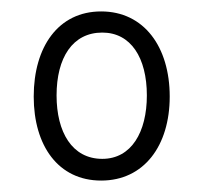

<svg xmlns="http://www.w3.org/2000/svg" viewBox="-20 -750 356 336"><path d="M157 -434C232 -434 277 -495 277 -581C277 -668 232 -730 157 -730C82 -730 39 -668 39 -581C39 -495 82 -434 157 -434ZM159 -472C106 -472 79 -519 79 -583C79 -649 107 -693 159 -693C209 -693 237 -649 237 -583C237 -519 210 -472 159 -472Z"/></svg>

Font: Noto Serif Georgian ExtraCondensed
Style: Regular
Weight: 400
Width: 2
Designer: Monotype Design Team, Akaki Razmadze
Foundry: Google LLC
Version: Version 2.003